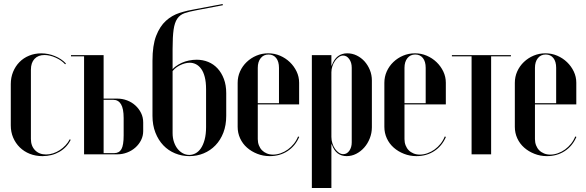

<svg xmlns="http://www.w3.org/2000/svg" viewBox="-20 -770 2922 958"><path d="M33.8 -350.5V-144.5Q33.8 -111 45.8 -83.1Q57.8 -55.2 78.8 -34.6Q99.8 -14 128.6 -2.5Q157.5 9 191.8 9Q239.2 9 276.6 -12.6Q314 -34.2 332.8 -72.5L327.8 -74.8Q320 -59 307 -45.1Q294 -31.2 278.1 -20.9Q262.2 -10.5 244.8 -4.9Q227.2 0.8 209.8 0.8Q175.8 0.8 155 -20.4Q134.2 -41.5 134.2 -76.8V-422.2Q134.2 -456.8 152.2 -476.1Q170.2 -495.5 201.8 -495.5Q228.2 -495.5 257.5 -482.5Q286.8 -469.5 305 -449.2L309 -453.2Q286.8 -476.8 253.9 -490.2Q221 -503.8 185.8 -503.8Q153 -503.8 125.1 -492.2Q97.2 -480.8 77 -460.1Q56.8 -439.5 45.2 -411.2Q33.8 -383 33.8 -350.5Z M497 -278V-495H334.2V-489H399.5V0H566Q591 0 614.4 -9Q637.8 -18 655.6 -33.9Q673.5 -49.8 684 -70.9Q694.5 -92 694.5 -116V-159Q694.5 -184.8 683.8 -206.4Q673 -228 655.2 -244.1Q637.5 -260.2 614.1 -269.1Q590.8 -278 565.2 -278ZM597 -94.5Q597 -45.8 585.9 -25.9Q574.8 -6 550 -6H497V-272H545Q570.5 -272 583.8 -249.9Q597 -227.8 597 -181Z M740.8 -192.2V-466.5Q740.8 -543.8 759.1 -591.1Q777.5 -638.5 807.6 -666Q837.8 -693.5 876.8 -705.9Q915.8 -718.2 957 -724.8L1090.8 -750L1092 -744L959.8 -718.8Q923.8 -712.2 900.8 -704.2Q877.8 -696.2 864.5 -676.8Q851.2 -657.2 846.2 -622.1Q841.2 -587 841.2 -525.8V-106Q841.2 -80.8 848.4 -60.4Q855.5 -40 867.1 -26.1Q878.8 -12.2 893.4 -4.6Q908 3 924.8 3Q940.5 3 955.6 -5Q970.8 -13 982.4 -30Q994 -47 1001.1 -73.4Q1008.2 -99.8 1008.2 -136.2V-325.2Q1008.2 -360.8 1001.6 -386.1Q995 -411.5 983.5 -427Q972 -442.5 957.2 -449.8Q942.5 -457 926.8 -457Q902.5 -457 875.5 -443.1Q848.5 -429.2 834 -404.8L833.2 -413.5Q840.8 -426.8 854.9 -437.5Q869 -448.2 885.9 -456.1Q902.8 -464 922.4 -468Q942 -472 961 -472Q992.2 -472 1019 -461Q1045.8 -450 1065.6 -428.5Q1085.5 -407 1097.1 -376Q1108.8 -345 1108.8 -305V-192.5Q1108.8 -145.2 1094.5 -108.1Q1080.2 -71 1055 -44.9Q1029.8 -18.8 996.4 -4.9Q963 9 924.8 9Q887.2 9 853.5 -4.9Q819.8 -18.8 794.9 -44.9Q770 -71 755.4 -108.4Q740.8 -145.8 740.8 -192.2Z M1165.8 -356.5V-137Q1165.8 -106.5 1178.1 -79.7Q1190.4 -52.9 1212.4 -33.5Q1234.3 -14.1 1263.6 -2.6Q1292.8 9 1325.8 9Q1376 9 1414.6 -16Q1453.2 -41 1473 -86.8L1467.2 -89Q1459.5 -69.5 1446.4 -53Q1433.2 -36.5 1416.4 -24.2Q1399.5 -12 1380.2 -5.2Q1360.9 1.5 1342.5 1.5Q1325.5 1.5 1311.3 -4.4Q1297.1 -10.3 1287.3 -20.3Q1277.5 -30.2 1271.9 -44.6Q1266.2 -59 1266.2 -75.8V-431.5Q1266.2 -461.8 1280.8 -479.9Q1295.2 -498 1319.8 -498Q1344.2 -498 1358.1 -480.4Q1372 -462.8 1372 -431.5V-255H1261V-249H1472.5V-357.2Q1472.5 -386.9 1459.9 -413.3Q1447.2 -439.8 1426.2 -459.9Q1405.2 -480.1 1377.4 -492.1Q1349.5 -504 1318.4 -504Q1287.2 -504 1259.6 -492.4Q1232 -480.8 1210.8 -460.5Q1189.7 -440.3 1177.7 -413.6Q1165.8 -386.9 1165.8 -356.5Z M1633.5 -473V-495H1536V168H1633.5V-21.2V-49.8H1635.5Q1646.2 -18.5 1665.2 -4.8Q1684.2 9 1709.5 9Q1734.8 9 1757.4 -2.6Q1780 -14.2 1797.4 -33.9Q1814.8 -53.5 1825.1 -79.9Q1835.5 -106.2 1835.5 -134.8V-368.5Q1835.5 -396.2 1825.5 -420.8Q1815.5 -445.2 1798.9 -463.8Q1782.2 -482.2 1760 -493.1Q1737.8 -504 1712.5 -504Q1685.8 -504 1666.2 -489.5Q1646.8 -475 1635.2 -442.8H1633.5ZM1633.5 -86.8V-409.5Q1633.5 -424.5 1638.4 -439.5Q1643.2 -454.5 1651.8 -466.5Q1660.2 -478.5 1670.8 -485.6Q1681.2 -492.8 1692 -492.8Q1710.2 -492.8 1722.6 -475.2Q1735 -457.8 1735 -432.2V-59.8Q1735 -34.5 1722.9 -17.6Q1710.8 -0.8 1692.8 -0.8Q1681.5 -0.8 1671 -7.9Q1660.5 -15 1652 -27Q1643.5 -39 1638.5 -54.6Q1633.5 -70.2 1633.5 -86.8Z M1897.8 -356.5V-137Q1897.8 -106.5 1910.1 -79.7Q1922.4 -52.9 1944.4 -33.5Q1966.3 -14.1 1995.6 -2.6Q2024.8 9 2057.8 9Q2108 9 2146.6 -16Q2185.2 -41 2205 -86.8L2199.2 -89Q2191.5 -69.5 2178.4 -53Q2165.2 -36.5 2148.4 -24.2Q2131.5 -12 2112.2 -5.2Q2092.9 1.5 2074.5 1.5Q2057.5 1.5 2043.3 -4.4Q2029.1 -10.3 2019.3 -20.3Q2009.5 -30.2 2003.9 -44.6Q1998.2 -59 1998.2 -75.8V-431.5Q1998.2 -461.8 2012.8 -479.9Q2027.2 -498 2051.8 -498Q2076.2 -498 2090.1 -480.4Q2104 -462.8 2104 -431.5V-255H1993V-249H2204.5V-357.2Q2204.5 -386.9 2191.9 -413.3Q2179.2 -439.8 2158.2 -459.9Q2137.2 -480.1 2109.4 -492.1Q2081.5 -504 2050.4 -504Q2019.2 -504 1991.6 -492.4Q1964 -480.8 1942.8 -460.5Q1921.7 -440.3 1909.7 -413.6Q1897.8 -386.9 1897.8 -356.5Z M2529.2 -495H2234.8V-489H2333V0H2430.5V-489H2529.2Z M2548.8 -356.5V-137Q2548.8 -106.5 2561.1 -79.7Q2573.4 -52.9 2595.4 -33.5Q2617.3 -14.1 2646.6 -2.6Q2675.8 9 2708.8 9Q2759 9 2797.6 -16Q2836.2 -41 2856 -86.8L2850.2 -89Q2842.5 -69.5 2829.4 -53Q2816.2 -36.5 2799.4 -24.2Q2782.5 -12 2763.2 -5.2Q2743.9 1.5 2725.5 1.5Q2708.5 1.5 2694.3 -4.4Q2680.1 -10.3 2670.3 -20.3Q2660.5 -30.2 2654.9 -44.6Q2649.2 -59 2649.2 -75.8V-431.5Q2649.2 -461.8 2663.8 -479.9Q2678.2 -498 2702.8 -498Q2727.2 -498 2741.1 -480.4Q2755 -462.8 2755 -431.5V-255H2644V-249H2855.5V-357.2Q2855.5 -386.9 2842.9 -413.3Q2830.2 -439.8 2809.2 -459.9Q2788.2 -480.1 2760.4 -492.1Q2732.5 -504 2701.4 -504Q2670.2 -504 2642.6 -492.4Q2615 -480.8 2593.8 -460.5Q2572.7 -440.3 2560.7 -413.6Q2548.8 -386.9 2548.8 -356.5Z"/></svg>

Font: Moniqa Black
Style: Regular
Weight: 900
Designer: Rajesh Rajput
Foundry: Rajesh Rajput
Version: Version 1.000